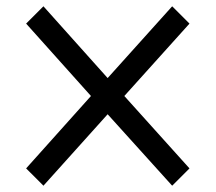

<svg xmlns="http://www.w3.org/2000/svg" viewBox="-20 -590 685 610"><path d="M63 -515 118 -570 322 -342 527 -570 582 -515 375 -285 582 -55 527 0 322 -227 118 0 63 -55 269 -285Z"/></svg>

Font: Museo Sans Medium
Style: Regular
Weight: 500
Designer: Jos Buivenga
Foundry: Jos Buivenga & Rosetta Type Foundry (extension, remastering)
Version: Version 3.600;PS 1.000;hotconv 1.0.88;makeotf.lib2.5.647800;